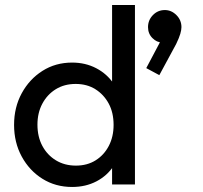

<svg xmlns="http://www.w3.org/2000/svg" viewBox="-20 -734 806 764"><path d="M267 10Q201 10 149 -22.5Q97 -55 66.5 -111Q36 -167 36 -237Q36 -307 66.5 -363Q97 -419 149 -452Q201 -485 267 -485Q320 -485 363 -462.5Q406 -440 432.5 -400.5Q459 -361 462 -309V-166Q459 -115 433 -75Q407 -35 364 -12.5Q321 10 267 10ZM282 -75Q327 -75 360.5 -96Q394 -117 413 -153.5Q432 -190 432 -237Q432 -286 412.5 -322Q393 -358 359.5 -379Q326 -400 281 -400Q236 -400 202 -379Q168 -358 148.5 -321.5Q129 -285 129 -238Q129 -190 148.5 -153.5Q168 -117 202.5 -96Q237 -75 282 -75ZM517 0H426V-128L443 -244L426 -359V-714H517ZM614 -435 562 -463 625 -582 656 -590Q651 -579 643.5 -572Q636 -565 625 -565Q604 -565 586.5 -582.5Q569 -600 569 -626Q569 -654 588.5 -674Q608 -694 636 -694Q662 -694 682 -674Q702 -654 702 -626Q702 -615 697.5 -599.5Q693 -584 681 -559Z"/></svg>

Font: Outfit Thin
Style: Regular
Weight: 400
Version: Version 1.100;gftools[0.9.27]